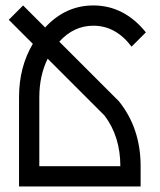

<svg xmlns="http://www.w3.org/2000/svg" viewBox="-20 -674 577 694"><path d="M488.3 0H48.8V-322.3Q48.8 -431.6 98.6 -515.6L11.7 -602.5L63.5 -654.3L143.1 -574.7Q216.8 -654.3 317.4 -654.3Q428.7 -654.3 507.3 -557.1L455.6 -505.4Q398.4 -581.1 317.4 -581.1Q246.6 -581.1 194.3 -523.4L409.7 -308.1Q488.3 -210.4 488.3 -73.2ZM415 -73.2Q415 -180.7 357.9 -256.3L152.3 -461.9Q122.1 -400.4 122.1 -322.3V-73.2Z"/></svg>

Font: Catrinity
Style: Regular
Weight: 400
Designer: Alexander Lange
Foundry: High-Logic / Made with FontCreator
Version: Version 2.090;May 20, 2024;FontCreator 15.0.0.2974 64-bit